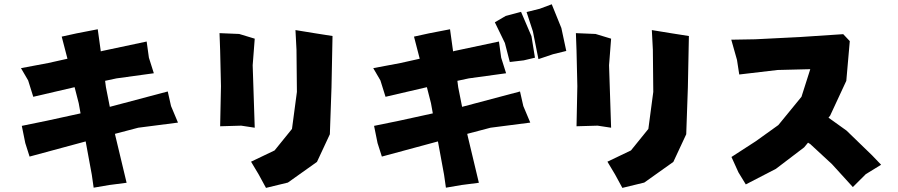

<svg xmlns="http://www.w3.org/2000/svg" viewBox="-20 -871 4286 916"><path d="M274.4 -696.3 301.8 -590.8 210 -570.3 80.1 -545.9 114.3 -487.3 138.7 -409.2 335.9 -455.1 355.5 -378.9 364.3 -330.1 203.1 -294.9 84 -270.5 100.6 -188.5 121.1 -124 388.7 -196.3 418 -37.1 426.8 24.4 501 11.7 584 1 531.2 -219.7 528.3 -232.4 639.6 -261.7 829.1 -286.1 795.9 -365.2 780.3 -434.6 503.9 -361.3 485.4 -455.1 481.4 -485.4 536.1 -497.1 713.9 -521.5 690.4 -595.7 679.7 -672.9 467.8 -627.9 460.9 -626 446.3 -731.4 345.7 -711.9Z M1389.6 -727.5 1394.5 -633.8 1396.5 -432.6 1373 -255.9 1290 -153.3 1177.7 -99.6 1213.9 -39.1 1249 25.4 1353.5 0 1492.2 -98.6 1553.7 -230.5 1561.5 -453.1 1566.4 -699.2 1485.4 -711.9ZM1027.3 -712.9 1030.3 -629.9 1034.2 -460 1030.3 -268.6 1130.9 -271.5 1195.3 -261.7 1185.5 -559.6 1195.3 -686.5 1121.1 -709Z M1955.1 -696.3 1982.4 -590.8 1890.6 -570.3 1760.7 -545.9 1794.9 -487.3 1819.3 -409.2 2016.6 -455.1 2036.1 -378.9 2044.9 -330.1 1883.8 -294.9 1764.6 -270.5 1781.2 -188.5 1801.8 -124 2069.3 -196.3 2098.6 -37.1 2107.4 24.4 2181.6 11.7 2264.6 1 2211.9 -219.7 2209 -232.4 2320.3 -261.7 2509.8 -286.1 2476.6 -365.2 2460.9 -434.6 2184.6 -361.3 2166 -455.1 2162.1 -485.4 2216.8 -497.1 2394.5 -521.5 2371.1 -595.7 2360.4 -672.9 2148.4 -627.9 2141.6 -626 2127 -731.4 2026.4 -711.9ZM2492.2 -813.5 2522.5 -720.7 2548.8 -588.9 2618.2 -612.3 2681.6 -627.9 2658.2 -737.3 2612.3 -850.6 2554.7 -829.1ZM2340.8 -764.6 2388.7 -666 2412.1 -575.2 2478.5 -583 2532.2 -595.7 2515.6 -698.2 2465.8 -814.5 2392.6 -794.9Z M3089.8 -727.5 3094.7 -633.8 3096.7 -432.6 3073.2 -255.9 2990.2 -153.3 2877.9 -99.6 2914.1 -39.1 2949.2 25.4 3053.7 0 3192.4 -98.6 3253.9 -230.5 3261.7 -453.1 3266.6 -699.2 3185.5 -711.9ZM2727.5 -712.9 2730.5 -629.9 2734.4 -460 2730.5 -268.6 2831.1 -271.5 2895.5 -261.7 2885.7 -559.6 2895.5 -686.5 2821.3 -709Z M3468.8 -681.6 3496.1 -585 3506.8 -515.6 3689.5 -537.1 3845.7 -541 3803.7 -409.2 3693.4 -274.4 3585.9 -197.3 3469.7 -122.1 3502.9 -48.8 3538.1 8.8 3681.6 -65.4 3816.4 -168 3835 -190.4 3845.7 -183.6 3949.2 -87.9 4048.8 21.5 4110.4 -40 4183.6 -85 4140.6 -129.9 4018.6 -248 3932.6 -309.6 3940.4 -319.3 4017.6 -485.4 4034.2 -674.8 4002.9 -708 3795.9 -694.3 3583 -683.6Z"/></svg>

Font: MaokenAssortedSans-TC
Style: Regular
Weight: 500
Version: Version 0.83